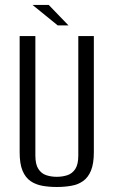

<svg xmlns="http://www.w3.org/2000/svg" viewBox="-20 -735 453 767"><path d="M206.7 12Q176 12 149.2 7.2Q122.3 2.4 101.8 -11.7Q81.3 -25.9 69.9 -53.4Q58.5 -80.9 58.5 -126.7V-591H121.3V-113.6Q121.3 -78.4 133.3 -60Q145.3 -41.6 164.6 -35.2Q183.9 -28.7 206.7 -28.7Q229.5 -28.7 249.2 -35.2Q268.8 -41.6 280.8 -60Q292.8 -78.4 292.8 -113.6V-591H354.9V-127Q354.9 -81.2 343.5 -53.5Q332.1 -25.9 311.9 -11.7Q291.8 2.4 264.6 7.2Q237.4 12 206.7 12ZM210.5 -633.6 110 -715.2H174.8L253.5 -633.6Z"/></svg>

Font: Alumni Sans SC Thin
Style: Regular
Weight: 100
Designer: Robert E. Leuschke
Foundry: Robert E. Leuschke
Version: Version 1.018